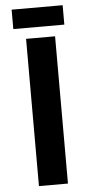

<svg xmlns="http://www.w3.org/2000/svg" viewBox="-60 -922 454 956"><g transform="rotate(-5 167.5 -443.5)"><path d="M95 -736H240V0H95ZM36 -887H291V-790H36Z"/></g></svg>

Font: Reem Kufi
Style: Regular
Weight: 400
Designer: Khaled Hosny
Version: Version 1.6